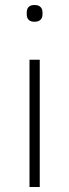

<svg xmlns="http://www.w3.org/2000/svg" viewBox="-20 -748 277 768"><path d="M87 -690V-699Q87 -712 94.5 -720Q102 -728 118 -728Q134 -728 142 -720Q150 -712 150 -699V-690Q150 -677 142 -669Q134 -661 118 -661Q102 -661 94.5 -669Q87 -677 87 -690ZM139 0H98V-509H139Z"/></svg>

Font: Anuphan ExtraLight
Style: Regular
Weight: 200
Designer: Cadson Demak
Version: Version 3.001